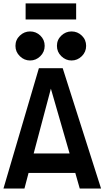

<svg xmlns="http://www.w3.org/2000/svg" viewBox="-25 -1097 608 1117"><path d="M-4.9 0 201.2 -700.2H339.8L563 0H439L413.1 -90.8H141.1L117.2 0ZM64.9 -830.1Q64.9 -865.7 90.6 -889.9Q116.2 -914.1 149.9 -914.1Q184.6 -914.1 209.7 -889.9Q234.9 -865.7 234.9 -830.1Q234.9 -794.9 209.5 -770Q184.1 -745.1 149.9 -745.1Q116.2 -745.1 90.6 -770Q64.9 -794.9 64.9 -830.1ZM124 -983.9V-1077.1H418V-983.9ZM170.9 -204.1H379.9L271 -581.1ZM306.2 -830.1Q306.2 -865.7 331.8 -889.9Q357.4 -914.1 391.1 -914.1Q425.8 -914.1 450.9 -889.9Q476.1 -865.7 476.1 -830.1Q476.1 -794.9 450.7 -770Q425.3 -745.1 391.1 -745.1Q357.4 -745.1 331.8 -770Q306.2 -794.9 306.2 -830.1Z"/></svg>

Font: Cakra Normal
Style: Regular
Weight: 400
Designer: Lucia Kollert, Vojtech Kollert
Foundry: OoM Type
Version: Version 1.000;Glyphs 3.1.1 (3148)